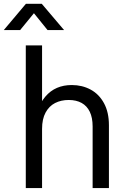

<svg xmlns="http://www.w3.org/2000/svg" viewBox="-70 -959 637 979"><path d="M144.5 0H61.5V-727.5H144.5V-390.6H119.1Q135.7 -436.5 161.4 -466.6Q187 -496.6 220.7 -511Q254.4 -525.4 295.9 -525.4Q349.1 -525.4 392.1 -502.2Q435.1 -479 460.2 -432.9Q485.4 -386.7 485.4 -320.3V0H402.3V-314.5Q402.3 -358.9 387.9 -388.9Q373.5 -418.9 346.2 -434.1Q318.8 -449.2 280.3 -449.2Q241.2 -449.2 210.7 -433.6Q180.2 -418 162.4 -385Q144.5 -352.1 144.5 -301.8ZM-50.3 -805.7V-806.2L62 -939.5H143.1L256.3 -806.2V-805.7H172.4L103 -891.6L32.7 -805.7Z"/></svg>

Font: Intratopia Thin
Style: Regular
Weight: 100
Designer: Rasmus Andersson
Foundry: rsms
Version: Version 3.000;Glyphs 3.2.3 (3260)